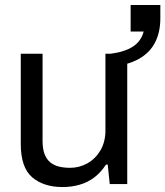

<svg xmlns="http://www.w3.org/2000/svg" viewBox="-20 -743 667 775"><path d="M232 12Q156.5 12 110.1 -27.2Q63.8 -66.4 63.8 -162.7V-526H151.8V-174.6Q151.8 -142 159.9 -121Q168 -100 182.8 -87.8Q197.6 -75.6 218.1 -70.6Q238.6 -65.6 262.9 -65.6Q300.5 -65.6 333 -83.9Q365.5 -102.2 385.6 -136.4Q405.6 -170.7 405.6 -216.8V-526H493.6V0H423L414.8 -78.7H407.8Q387.1 -46.9 360.5 -26.8Q333.9 -6.7 301.5 2.6Q269.1 12 232 12ZM425.6 -472.6V-526Q481.7 -533 515.5 -554.3Q549.2 -575.6 559.9 -615.6H507.3V-722.9H627.2V-668.9Q627.2 -613.4 606.1 -571.9Q585 -530.4 540.6 -505.3Q496.2 -480.3 425.6 -472.6Z"/></svg>

Font: Archivo SemiBold
Style: Regular
Weight: 600
Designer: Hector Gatti
Foundry: Omnibus-Type
Version: Version 2.001